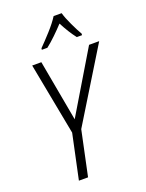

<svg xmlns="http://www.w3.org/2000/svg" viewBox="-171 -1021 840 1104"><g transform="rotate(-20 249.0 -469.5)"><path d="M205 -780Q233 -802 262.5 -830.5Q292 -859 318 -887Q350 -825 385 -780H417L418 -789Q402 -816 380.5 -861.5Q359 -907 350 -939H301Q279 -904 240.5 -861.5Q202 -819 172 -789L171 -780ZM170 0 228 -274 498 -714H436L212 -340L144 -714H88L172 -273L114 0Z"/></g></svg>

Font: Noto Sans UI SemiCondensed Light
Style: Italic
Weight: 300
Width: 4
Designer: Monotype Design Team
Foundry: Monotype Imaging Inc.
Version: 1.001